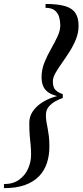

<svg xmlns="http://www.w3.org/2000/svg" viewBox="-60 -800 417 970"><path d="M-40 150.5V130Q6 130 36.5 108Q67 86 82 52Q97 18 97 -18Q97 -46 94.8 -67.2Q92.5 -88.5 90.2 -113.8Q88 -139 88 -179Q88 -210 103.8 -234.5Q119.5 -259 144.8 -276.8Q170 -294.5 199.8 -305.5Q229.5 -316.5 257 -320V-305Q242 -300 222 -289.5Q202 -279 187 -261.8Q172 -244.5 172 -219Q172 -199 174.8 -183.5Q177.5 -168 180.8 -151.5Q184 -135 186.8 -113Q189.5 -91 189.5 -58.5Q189.5 -14 176.8 24.2Q164 62.5 136.8 90.8Q109.5 119 65.8 134.8Q22 150.5 -40 150.5ZM257 -309.5Q220 -314.5 196.2 -326.2Q172.5 -338 161.2 -358.5Q150 -379 150 -410.5Q150 -448 164.2 -483.5Q178.5 -519 197.2 -551.8Q216 -584.5 230.2 -614.8Q244.5 -645 244.5 -672Q244.5 -693 238.8 -713.5Q233 -734 217 -747.2Q201 -760.5 170 -760.5V-780Q232.5 -780 269 -769Q305.5 -758 321.2 -733.8Q337 -709.5 337 -670Q337 -635 323.8 -602Q310.5 -569 291.2 -538.8Q272 -508.5 252.8 -481.5Q233.5 -454.5 220.2 -431.2Q207 -408 207 -389Q207 -358.5 220.5 -345.2Q234 -332 257 -324.5Z"/></svg>

Font: Bodoni Moda SC 11pt
Style: Italic
Weight: 400
Italic angle: -13°
Version: Version 2.005